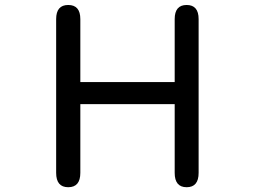

<svg xmlns="http://www.w3.org/2000/svg" viewBox="-20 -742 1040 783"><path d="M307.6 -407.2H692.4V-664.1Q692.4 -721.7 741.2 -721.7Q790 -721.7 790 -664.1V-37.1Q790 21.5 741.2 21.5Q692.4 21.5 692.4 -37.1V-317.4H307.6V-37.1Q307.6 21.5 258.3 21.5Q209 21.5 209 -37.1V-664.1Q209 -721.7 258.3 -721.7Q307.6 -721.7 307.6 -664.1V-407.2Z"/></svg>

Font: jf-openhuninn-1.0
Style: Regular
Weight: 400
Designer: [Kosugi Maru]
      Designed by Motoya company      

      [Varela Round]
      Joe Prince(Latin component); Avraham Co
Foundry: justfont CO.,LTD.
Version: 1.0